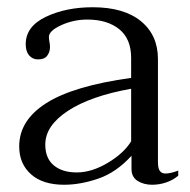

<svg xmlns="http://www.w3.org/2000/svg" viewBox="-20 -500 524 530"><path d="M33 -96Q33 -168 108 -215.5Q183 -263 342 -285V-340Q342 -393 309 -419.5Q276 -446 221 -446Q183 -446 149 -430.5Q115 -415 115 -398Q115 -392 116.5 -384.5Q118 -377 118 -370Q118 -357 110.5 -346.5Q103 -336 85 -336Q70 -336 60.5 -347Q51 -358 51 -378Q51 -427 106.5 -453.5Q162 -480 236 -480Q322 -480 369 -441.5Q416 -403 416 -337V-52Q416 -36 421 -28.5Q426 -21 437 -21Q450 -21 472 -29V-15Q458 -3 439 3.5Q420 10 400 10Q377 10 360 -0.5Q343 -11 343 -34V-70Q301 -24 251.5 -7Q202 10 157 10Q98 10 65.5 -19Q33 -48 33 -96ZM342 -110V-255Q230 -235 167.5 -194Q105 -153 105 -101Q105 -63 128.5 -43.5Q152 -24 192 -24Q233 -24 277.5 -50.5Q322 -77 342 -110Z"/></svg>

Font: Taviraj Light
Style: Regular
Weight: 300
Designer: Katatrad Team
Foundry: CadsonDemak
Version: Version 1.001